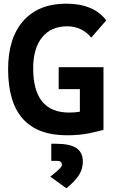

<svg xmlns="http://www.w3.org/2000/svg" viewBox="-20 -723 626 1040"><path d="M342.8 9.8Q23.9 9.8 23.9 -347.7Q23.9 -517.1 106.4 -610.1Q189 -703.1 338.9 -703.1Q414.6 -703.1 469.5 -679.4Q524.4 -655.8 555.2 -612.3L474.1 -519Q451.7 -547.9 417.7 -564.2Q383.8 -580.6 344.7 -580.6Q256.8 -580.6 208.3 -521Q159.7 -461.4 159.7 -352.5Q159.7 -113.3 354.5 -113.3Q370.1 -113.3 384.8 -114.5Q399.4 -115.7 412.6 -117.7V-240.2H297.9V-358.9H540.5V-19.5Q519 -13.2 465.3 -1.7Q411.6 9.8 342.8 9.8ZM339.8 296.9 252.4 233.9Q288.6 205.1 302 191.7Q315.4 178.2 315.4 169.4Q315.4 148.4 289.6 148.4H257.8V55.7H284.7Q358.9 55.7 393.8 79.1Q428.7 102.5 428.7 151.9Q428.7 192.4 407.5 225.6Q386.2 258.8 339.8 296.9Z"/></svg>

Font: Cascadia Mono PL
Style: Bold
Weight: 700
Monospace: yes
Designer: Aaron Bell
Foundry: Saja Typeworks
Version: Version 2404.023; ttfautohint (v1.8.4)